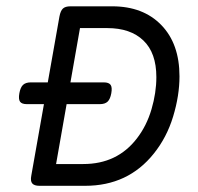

<svg xmlns="http://www.w3.org/2000/svg" viewBox="-20 -600 640 620"><path d="M79.6 -334Q63 -334 54.4 -325.9Q45.9 -317.9 42.5 -298.8Q39.1 -279.8 44.7 -271.7Q50.3 -263.7 66.9 -263.7H302.2Q318.8 -263.7 327.4 -271.7Q335.9 -279.8 339.4 -298.8Q342.8 -317.9 337.2 -325.9Q331.5 -334 314.9 -334ZM207.5 -579.6Q190.9 -579.6 183.1 -572.3Q175.3 -564.9 171.9 -546.4L81.1 -33.2Q77.6 -15.1 84.2 -7.6Q90.8 0 107.4 0H254.9Q393.6 0 476.6 -104Q518.6 -156.2 539.1 -223.9Q559.6 -291.5 559.6 -353.5Q559.6 -458.5 501 -519Q442.4 -579.6 342.3 -579.6ZM484.9 -351.1Q484.9 -300.3 469.2 -247.1Q453.6 -193.8 421.9 -152.8Q358.4 -70.3 249 -70.3H161.1L238.3 -509.3H326.2Q401.4 -509.3 443.1 -469.2Q484.9 -429.2 484.9 -351.1Z"/></svg>

Font: Courier Prime Sans
Style: Regular
Weight: 300
Italic angle: -10°
Designer: Alan Dague-Greene
Foundry: Quote-Unquote Apps
Version: Version 3.23